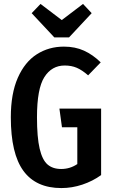

<svg xmlns="http://www.w3.org/2000/svg" viewBox="-20 -942 578 976"><path d="M492 -625 428 -559Q397 -586 370 -597.5Q343 -609 309 -609Q243 -609 205.5 -550Q168 -491 168 -346Q168 -244 181.5 -186.5Q195 -129 221.5 -106Q248 -83 291 -83Q336 -83 373 -108V-295H295L282 -390H494V-52Q451 -21 398.5 -3.5Q346 14 292 14Q163 14 99 -73.5Q35 -161 35 -346Q35 -466 70.5 -546.5Q106 -627 167 -666Q228 -705 305 -705Q362 -705 407 -684.5Q452 -664 492 -625ZM402 -922 446 -875 331 -752H256L141 -875L186 -922L294 -840Z"/></svg>

Font: Fira Sans Extra Condensed Medium
Style: Regular
Weight: 500
Width: 1
Designer: Carrois Corporate & Edenspiekermann AG
Foundry: Carrois Corporate GbR & Edenspiekermann AG
Version: Version 4.203